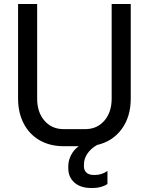

<svg xmlns="http://www.w3.org/2000/svg" viewBox="-20 -720 741 956"><path d="M631 -700V-229Q631 -139 586 -77.5Q541 -16 463 2Q433 19 415.5 44.5Q398 70 398 98V109Q398 128 410.5 139.5Q423 151 445 151H456Q471 151 487 145.5Q503 140 515 131V196Q503 205 483.5 210.5Q464 216 445 216H433Q381 216 350.5 189Q320 162 320 118V107Q320 79 334 52Q348 25 372 8H297Q229 8 177.5 -21.5Q126 -51 98 -105Q70 -159 70 -229V-700H165V-229Q165 -161 201.5 -119Q238 -77 297 -77H404Q463 -77 499.5 -119Q536 -161 536 -229V-700Z"/></svg>

Font: Bai Jamjuree Medium
Style: Regular
Weight: 500
Version: Version 1.000; ttfautohint (v1.6)